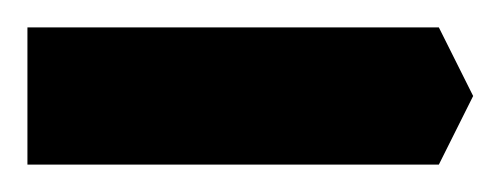

<svg xmlns="http://www.w3.org/2000/svg" viewBox="-20 -120 365 140"><path d="M0 0V-100H300L325 -50L300 0Z"/></svg>

Font: Marhey
Style: Bold
Weight: 700
Designer: Nur Syamsi & Bustanul Arifin
Foundry: Namelatype
Version: Version 1.000